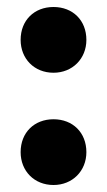

<svg xmlns="http://www.w3.org/2000/svg" viewBox="-20 -539 306 549"><path d="M133 -331C187 -331 227 -371 227 -425C227 -481 188 -519 133 -519C78 -519 39 -481 39 -425C39 -371 78 -331 133 -331ZM133 -10C187 -10 227 -50 227 -104C227 -160 188 -198 133 -198C78 -198 39 -160 39 -104C39 -50 78 -10 133 -10Z"/></svg>

Font: Arthouse Owned Black
Style: Regular
Weight: 900
Designer: Jeremy Tribby
Foundry: Tribby Type
Version: Version 1.000;PS 001.000;hotconv 1.0.88;makeotf.lib2.5.64775